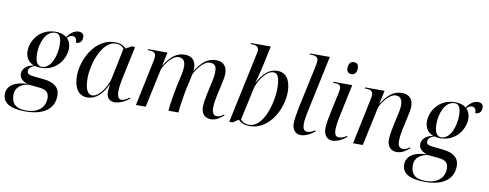

<svg xmlns="http://www.w3.org/2000/svg" viewBox="-124 -1161 4592 1802"><g transform="rotate(10 2171.5 -260.0)"><path d="M170 240C350 240 441 163 441 43C441 -37 385 -78 286 -88L196 -97C154 -101 127 -109 127 -136C127 -165 147 -182 184 -196C202 -191 222 -189 242 -189C400 -189 471 -323 471 -413C471 -451 458 -483 435 -508C448 -524 466 -534 484 -534C515 -534 526 -509 526 -477C571 -477 585 -510 585 -539C585 -566 568 -585 535 -585C490 -585 453 -553 427 -514C400 -536 364 -546 324 -546C166 -546 92 -417 92 -323C92 -263 121 -219 174 -199C100 -186 67 -143 67 -103C67 -70 84 -38 144 -18C26 -15 -48 32 -48 112C-48 196 24 240 170 240ZM248 -199C208 -199 184 -234 184 -319C184 -399 221 -536 321 -536C361 -536 380 -500 380 -426C380 -336 341 -199 248 -199ZM172 230C67 230 33 178 33 104C33 32 91 -5 159 -13L261 -3C326 3 354 28 354 82C354 156 305 230 172 230Z M718 10C798 10 861 -48 908 -151H909C904 -118 901 -100 901 -73C901 -21 931 10 979 10C1029 10 1091 -24 1120 -50L1114 -58C1084 -36 1060 -24 1038 -24C1011 -24 997 -51 997 -104C997 -131 1007 -193 1012 -215L1080 -535H1048L995 -505C969 -529 941 -546 887 -546C697 -546 589 -329 589 -173C589 -69 629 10 718 10ZM761 -17C721 -17 691 -60 691 -169C691 -302 764 -535 899 -535C930 -535 960 -523 975 -499L915 -207C902 -142 832 -17 761 -17Z M1895 10C1947 10 1985 -20 2017 -47L2012 -55C1989 -37 1968 -28 1947 -28C1915 -28 1900 -55 1900 -101C1900 -131 1905 -169 1913 -206L1939 -324C1946 -358 1957 -401 1957 -434C1957 -493 1929 -545 1850 -545C1772 -545 1716 -498 1660 -410H1658C1659 -418 1660 -426 1660 -434C1660 -493 1632 -545 1553 -545C1475 -545 1419 -498 1363 -410H1361L1388 -536H1203L1201 -526H1209C1247 -526 1279 -519 1279 -479C1279 -473 1277 -453 1273 -434L1182 0H1275L1353 -364C1359 -393 1429 -512 1500 -512C1554 -512 1564 -470 1564 -430C1564 -387 1549 -330 1543 -303L1526 -225C1513 -164 1492 -32 1492 0H1587C1587 -30 1608 -169 1616 -206L1655 -381C1671 -410 1730 -512 1800 -512C1861 -512 1861 -462 1861 -430C1861 -387 1846 -330 1840 -303L1823 -225C1810 -164 1804 -122 1804 -90C1804 -32 1836 10 1895 10Z M2266 10C2453 10 2564 -203 2564 -365C2564 -483 2516 -546 2437 -546C2355 -546 2301 -492 2252 -403H2250C2258 -431 2277 -498 2285 -535L2333 -760H2144L2142 -750H2150C2188 -750 2220 -743 2220 -703C2220 -692 2217 -677 2211 -650L2072 3H2104L2157 -31C2188 -2 2220 10 2266 10ZM2259 -1C2222 -1 2194 -16 2177 -37L2244 -346C2255 -396 2322 -526 2402 -526C2442 -526 2462 -482 2462 -383C2462 -242 2396 -1 2259 -1Z M2753 10C2803 10 2858 -24 2887 -50L2882 -58C2857 -42 2832 -31 2810 -31C2775 -31 2764 -55 2764 -104C2764 -131 2775 -193 2780 -215L2896 -760H2707L2705 -750H2717C2755 -750 2787 -743 2787 -703C2787 -697 2785 -677 2781 -658L2692 -242C2684 -203 2670 -126 2670 -85C2670 -33 2700 10 2753 10Z M3123 -636C3147 -636 3173 -650 3173 -701C3173 -739 3153 -751 3127 -751C3097 -751 3077 -730 3077 -686C3077 -650 3096 -636 3123 -636ZM3054 10C3104 10 3160 -24 3189 -50L3183 -58C3159 -42 3138 -31 3109 -31C3079 -31 3066 -55 3066 -104C3066 -131 3076 -193 3081 -215L3149 -536H2970L2968 -526H2981C3018 -526 3042 -520 3042 -484C3042 -477 3041 -468 3039 -458L2993 -242C2985 -203 2971 -136 2971 -93C2971 -33 3001 10 3054 10Z M3667 10C3719 10 3757 -20 3789 -47L3783 -55C3761 -37 3740 -29 3719 -29C3686 -29 3672 -53 3672 -95C3672 -129 3677 -169 3685 -206L3711 -324C3718 -358 3729 -401 3729 -434C3729 -493 3701 -545 3622 -545C3545 -545 3488 -498 3432 -410H3430L3457 -536H3272L3270 -526H3278C3316 -526 3348 -519 3348 -479C3348 -473 3346 -453 3342 -434L3251 0H3344L3422 -364C3428 -396 3500 -512 3571 -512C3625 -512 3633 -462 3633 -429C3633 -387 3618 -330 3612 -303L3595 -225C3582 -164 3576 -122 3576 -90C3576 -32 3608 10 3667 10Z M3976 240C4156 240 4247 163 4247 43C4247 -37 4191 -78 4092 -88L4002 -97C3960 -101 3933 -109 3933 -136C3933 -165 3953 -182 3990 -196C4008 -191 4028 -189 4048 -189C4206 -189 4277 -323 4277 -413C4277 -451 4264 -483 4241 -508C4254 -524 4272 -534 4290 -534C4321 -534 4332 -509 4332 -477C4377 -477 4391 -510 4391 -539C4391 -566 4374 -585 4341 -585C4296 -585 4259 -553 4233 -514C4206 -536 4170 -546 4130 -546C3972 -546 3898 -417 3898 -323C3898 -263 3927 -219 3980 -199C3906 -186 3873 -143 3873 -103C3873 -70 3890 -38 3950 -18C3832 -15 3758 32 3758 112C3758 196 3830 240 3976 240ZM4054 -199C4014 -199 3990 -234 3990 -319C3990 -399 4027 -536 4127 -536C4167 -536 4186 -500 4186 -426C4186 -336 4147 -199 4054 -199ZM3978 230C3873 230 3839 178 3839 104C3839 32 3897 -5 3965 -13L4067 -3C4132 3 4160 28 4160 82C4160 156 4111 230 3978 230Z"/></g></svg>

Font: Noto Serif Display
Style: Italic
Weight: 400
Italic angle: -12°
Designer: Monotype Design Team
Foundry: Monotype Imaging Inc.
Version: Version 2.009